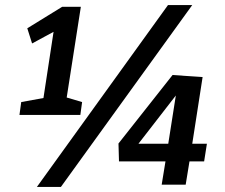

<svg xmlns="http://www.w3.org/2000/svg" viewBox="-20 -731 889 760"><path d="M305 -327 298 -276H57L64 -327L152 -343L192 -605L107 -559L88 -619L226 -704H300L244 -345ZM126 9 645 -711H741L221 9ZM788 -92H730L715 0H620L635 -92H451L449 -163L663 -434L782 -426L741 -162H799ZM528 -162H646L676 -353Z"/></svg>

Font: Bitter SemiBold
Style: Italic
Weight: 600
Italic angle: -9°
Designer: Sol Matas, and Bitter project Authors
Foundry: Sol Matas
Version: Version 2.001